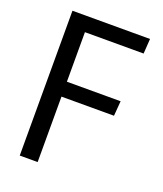

<svg xmlns="http://www.w3.org/2000/svg" viewBox="-135 -818 772 907"><g transform="rotate(20 251.0 -364.0)"><path d="M72 -728H462L457 -653H162V-404H432L426 -329H162V0H72Z"/></g></svg>

Font: Murecho Thin
Style: Regular
Weight: 400
Version: Version 1.010